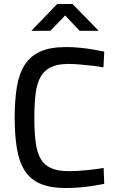

<svg xmlns="http://www.w3.org/2000/svg" viewBox="-20 -937 583 967"><path d="M311 10Q233 10 182.5 -12Q132 -34 104 -78.5Q76 -123 65 -189.5Q54 -256 54 -343Q54 -432 65 -499Q76 -566 104.5 -610.5Q133 -655 183 -677.5Q233 -700 312 -700Q347 -700 383 -696.5Q419 -693 450.5 -687.5Q482 -682 505 -677L501 -598Q480 -602 448.5 -605.5Q417 -609 384.5 -612Q352 -615 325 -615Q271 -615 237 -599Q203 -583 184.5 -550Q166 -517 159.5 -466Q153 -415 153 -343Q153 -273 159.5 -222Q166 -171 184 -138.5Q202 -106 236.5 -90.5Q271 -75 326 -75Q368 -75 417.5 -80Q467 -85 502 -91L505 -11Q481 -6 448.5 -1Q416 4 380.5 7Q345 10 311 10ZM138 -782 268 -917H345L477 -782H381L308 -859L234 -782Z"/></svg>

Font: Cairo Play SemiBold
Style: Regular
Weight: 600
Designer: Mohamed Gaber, Accademia di Belle Arti di Urbino
Foundry: Kief Type Foundry, Accademia di Belle Arti di Urbino
Version: Version 3.130;gftools[0.9.24]